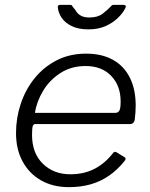

<svg xmlns="http://www.w3.org/2000/svg" viewBox="-20 -761 619 791"><path d="M264 10Q198 10 149 -18Q100 -46 73 -96Q46 -146 46 -213Q46 -275 65.5 -333.5Q85 -392 122.5 -438.5Q160 -485 213.5 -512.5Q267 -540 335 -540Q399 -540 444.5 -515Q490 -490 514.5 -442Q539 -394 539 -326Q539 -312 538 -297.5Q537 -283 535 -267Q534 -260 529 -255Q524 -250 516 -250H125Q118 -250 115 -241.5Q112 -233 112 -205Q112 -130 156.5 -86.5Q201 -43 270 -43Q326 -43 369.5 -65.5Q413 -88 447 -132Q451 -136 454.5 -135.5Q458 -135 461 -133L492 -114Q501 -110 495 -100Q465 -62 429.5 -37.5Q394 -13 353 -1.5Q312 10 264 10ZM455 -296Q465 -296 471 -304Q477 -312 477 -343Q477 -408 438 -448.5Q399 -489 333 -489Q274 -489 229.5 -460.5Q185 -432 158 -387.5Q131 -343 124 -296ZM489 -741Q495 -741 497.5 -737.5Q500 -734 496 -727Q487 -708 466 -687.5Q445 -667 415 -653.5Q385 -640 344 -640Q304 -640 276.5 -653Q249 -666 234.5 -687Q220 -708 218 -732Q218 -735 220 -738Q222 -741 227 -741H269Q275 -741 276.5 -738Q278 -735 282 -730Q288 -724 294.5 -713.5Q301 -703 314 -696Q327 -689 349 -689Q383 -689 403.5 -705Q424 -721 438 -736Q441 -740 444 -740.5Q447 -741 450 -741Z"/></svg>

Font: Libre Franklin Light
Style: Italic
Weight: 300
Italic angle: -8°
Designer: Pablo Impallari, Rodrigo Fuenzalida, Nhung Nguyen
Foundry: Impallari Type
Version: Version 3.000